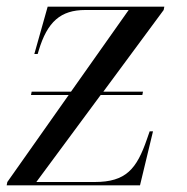

<svg xmlns="http://www.w3.org/2000/svg" viewBox="-21 -556 561 576"><path d="M-1 0H399L438 -162H428L420 -139C389 -49 357 -10 263 -10H88L281 -271H406L408 -281H289L470 -526L472 -536H122L82 -394H92L95 -404C121 -491 161 -526 235 -526H365L192 -281H74L72 -271H185L1 -10Z"/></svg>

Font: Noto Serif Display
Style: Italic
Weight: 400
Italic angle: -12°
Designer: Monotype Design Team
Foundry: Monotype Imaging Inc.
Version: Version 2.009